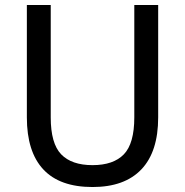

<svg xmlns="http://www.w3.org/2000/svg" viewBox="-20 -740 744 772"><path d="M88 -720H184V-268Q184 -163 226 -119.5Q268 -76 352 -76Q436 -76 478 -119.5Q520 -163 520 -268V-720H616V-268Q616 -130 548.5 -59Q481 12 352 12Q220 12 154 -59Q88 -130 88 -268Z"/></svg>

Font: Kufam
Style: Regular
Weight: 400
Designer: Wael Morcos, Artur Schmal
Foundry: Original Type
Version: Version 1.301; ttfautohint (v1.8.3)